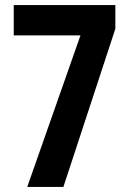

<svg xmlns="http://www.w3.org/2000/svg" viewBox="-20 -734 509 754"><path d="M87 0 296 -595H34V-714H433V-621L229 0Z"/></svg>

Font: Noto Sans Armenian ExtraCondensed
Style: Bold
Weight: 700
Width: 2
Designer: Monotype Design Team
Foundry: Monotype Imaging Inc.
Version: Version 2.008; ttfautohint (v1.8.4.7-5d5b)